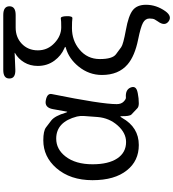

<svg xmlns="http://www.w3.org/2000/svg" viewBox="36 -872 1035 1146"><g transform="rotate(-90 553.0 -298.5)"><path d="M261 13Q166 13 110 -58Q51 -131 51 -263.5Q51 -396 123 -479Q191 -557 289 -557Q345 -557 366 -541Q387 -525 408 -509Q435 -487 454 -423Q457 -414 458.5 -414Q460 -414 461 -421L475 -499Q484 -551 528 -542Q571 -534 565 -506Q505 -210 505 -119Q505 -92 520 -77.5Q535 -63 544 -64Q591 -68 604 -36Q617 -4 578 5L569 7Q540 13 510 13Q489 13 480 4Q462 -14 443 -31Q432 -42 433 -92Q433 -97 431 -97Q429 -97 423 -87Q367 13 261 13ZM279 -63Q333 -63 377.5 -113Q422 -163 428 -232L434 -313Q436 -335 431 -356Q399 -480 299 -480Q236 -480 193 -425Q146 -365 146 -263Q146 -168 181 -115.5Q216 -63 279 -63Z M1060 171Q1030 213 999 191Q968 168 999 126Q1004 119 1010 108.5Q1016 98 1016 77Q1016 52 990.5 38Q965 24 891 9Q792 -11 742 -54Q679 -108 679 -207Q679 -284 729 -346Q776 -404 839 -422Q847 -424 847 -426Q847 -428 837 -432Q795 -450 765 -490Q733 -533 733 -590Q733 -636 754.5 -671.5Q776 -707 810 -726Q814 -728 809 -728L711 -724Q658 -722 658 -759Q657 -796 709 -796H1037Q1089 -796 1089 -759Q1089 -722 1037 -722H962Q905 -722 867 -687Q826 -649 826 -589.5Q826 -530 871 -489Q913 -450 964 -450Q1003 -450 1016 -452.5Q1029 -455 1030 -418Q1031 -381 1016.5 -383.5Q1002 -386 959 -386Q885 -386 832 -342Q774 -295 774 -219.5Q774 -144 803 -123Q824 -108 845 -92Q861 -80 948 -64Q1032 -49 1065 -23.5Q1098 2 1098 56Q1098 117 1060 171Z"/></g></svg>

Font: Resource Han Rounded KR
Style: Regular
Weight: 400
Designer: Cyano Hao (round all glyphs); Ryoko NISHIZUKA 西塚涼子 (kana, bopomofo & ideographs); Paul D. Hunt (Latin, Greek & Cyrillic)
Foundry: Cyano Hao
Version: 0.990